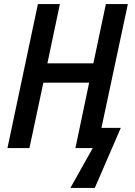

<svg xmlns="http://www.w3.org/2000/svg" viewBox="-20 -734 668 952"><path d="M440 0H354L422 -324H195L126 0H17L168 -714H277L215 -420H443L505 -714H614L483 -100H579L450 198H329Z"/></svg>

Font: Noto Sans UI NarrowMedium
Style: Italic
Weight: 500
Width: 4
Italic angle: -12°
Designer: Monotype Design Team
Foundry: Monotype Imaging Inc.
Version: Version 1.001